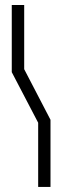

<svg xmlns="http://www.w3.org/2000/svg" viewBox="-20 -734 244 754"><path d="M75 -462.3 178.3 -263.6V0H129.9V-252L26.2 -450.6V-714.3H75Z"/></svg>

Font: Marapfhont
Style: Book
Weight: 400
Version: Version 0.15